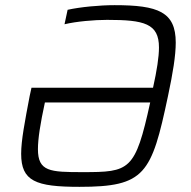

<svg xmlns="http://www.w3.org/2000/svg" viewBox="-20 -716 740 744"><path d="M288 8C542 8 567 -41 631 -344C650 -433 661 -501 661 -551C661 -670 593 -696 424 -696C367 -696 291 -689 242 -678L230 -622C276 -633 345 -639 395 -639C539 -639 596 -625 596 -532C596 -495 588 -444 573 -376H102L95 -344C76 -244 62 -172 62 -120C62 -14 118 8 288 8ZM300 -49C174 -49 127 -51 127 -138C127 -178 136 -236 154 -319H562C504 -54 483 -49 300 -49Z"/></svg>

Font: Saira UNSAM Light Italic
Style: Regular
Weight: 300
Italic angle: -12°
Designer: Hector Gatti with collaboration of the Omnibus-Type team
Foundry: Omnibus-Type
Version: Version 0.072;PS 000.072;hotconv 1.0.88;makeotf.lib2.5.64775